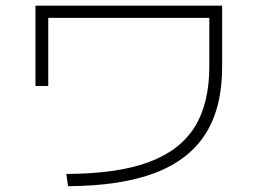

<svg xmlns="http://www.w3.org/2000/svg" viewBox="-20 -678 904 674"><path d="M714.8 -445.3V-615.2H149.4V-376H104.5V-658.2H759.8V-445.3Q760.3 -301.8 702.1 -209.2Q644 -116.7 524.2 -71Q404.3 -25.4 218.8 -24.4L212.9 -67.4Q389.2 -67.9 499.5 -107.9Q609.9 -147.9 662.4 -230.7Q714.8 -313.5 714.8 -445.3Z"/></svg>

Font: Pretendard GOV ExtraLight
Style: Regular
Weight: 200
Designer: Base glyphs from Inter by Rasmus Andersson; Hangeul glyphs from Noto Sans CJK(Source Han Sans) by Jang Soo-young and Kan
Foundry: Kil Hyung-jin
Version: Version 1.309